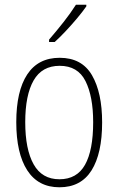

<svg xmlns="http://www.w3.org/2000/svg" viewBox="-20 -784 502 814"><path d="M413 -265Q413 -133 368 -61.5Q323 10 232 10Q142 10 95.5 -62Q49 -134 49 -266Q49 -398 95.5 -468.5Q142 -539 233 -539Q327 -539 370 -465Q413 -391 413 -265ZM87 -266Q87 -151 122.5 -87.5Q158 -24 232 -24Q306 -24 340.5 -85.5Q375 -147 375 -266Q375 -375 342.5 -440Q310 -505 233 -505Q158 -505 122.5 -443Q87 -381 87 -266ZM346 -757Q330 -734 306.5 -706Q283 -678 258 -651.5Q233 -625 212 -606H188V-616Q220 -653 249.5 -690.5Q279 -728 302 -764H346Z"/></svg>

Font: Noto Sans Khmer Condensed ExtraLight
Style: Regular
Weight: 200
Width: 3
Designer: Danh Hong and the Monotype Design Team
Foundry: Monotype Imaging Inc.
Version: Version 2.004; ttfautohint (v1.8.4.7-5d5b)